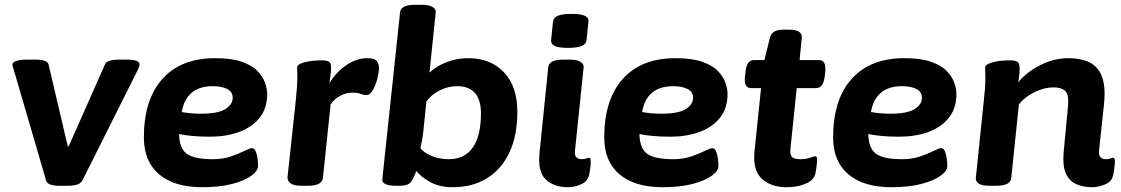

<svg xmlns="http://www.w3.org/2000/svg" viewBox="-20 -774 4682 802"><path d="M227 2Q205 2 190.5 -3Q176 -8 172 -22L37 -484Q32 -496 32 -504Q32 -525 98 -525H130Q151 -525 165.5 -520.5Q180 -516 183 -504L263 -163H267L418 -504Q423 -516 439 -520.5Q455 -525 477 -525H505Q536 -525 549.5 -520Q563 -515 563 -505Q563 -497 557 -485L325 -22Q318 -8 302 -3Q286 2 263 2Z M825 8Q708 8 644.5 -46Q581 -100 581 -200Q581 -358 658.5 -444.5Q736 -531 879 -531Q947 -531 990 -516Q1033 -501 1055.5 -477.5Q1078 -454 1087 -428.5Q1096 -403 1096 -382Q1096 -321 1064 -281.5Q1032 -242 978 -222.5Q924 -203 858 -203Q816 -203 784.5 -206Q753 -209 728 -214Q729 -154 760.5 -131.5Q792 -109 869 -109Q911 -109 944.5 -120.5Q978 -132 1000.5 -143.5Q1023 -155 1032 -155Q1043 -155 1048.5 -141Q1054 -127 1056 -109.5Q1058 -92 1058 -81Q1058 -60 1029.5 -39.5Q1001 -19 949 -5.5Q897 8 825 8ZM819 -299Q891 -299 921.5 -318.5Q952 -338 952 -365Q952 -391 928.5 -402.5Q905 -414 869 -414Q758 -414 739 -306Q754 -303 777 -301Q800 -299 819 -299Z M1238 2Q1208 2 1194 -8Q1180 -18 1181 -34L1215 -349Q1218 -381 1220 -406Q1222 -431 1222 -453Q1222 -467 1221.5 -474.5Q1221 -482 1221 -491Q1221 -501 1233 -507Q1245 -513 1263 -516.5Q1281 -520 1297.5 -521Q1314 -522 1322 -522Q1343 -522 1353 -517Q1363 -512 1363 -492Q1363 -472 1356 -427Q1386 -475 1428.5 -503Q1471 -531 1514 -531Q1545 -531 1554 -519Q1563 -507 1563 -490Q1563 -473 1556.5 -446.5Q1550 -420 1538 -398.5Q1526 -377 1510 -377Q1498 -377 1486 -382Q1474 -387 1452 -387Q1425 -387 1400.5 -373.5Q1376 -360 1361 -338L1329 -32Q1326 2 1266 2Z M1871 8Q1815 8 1776 -14Q1737 -36 1719 -60Q1710 -36 1702.5 -22.5Q1695 -9 1683 -3.5Q1671 2 1647 2H1635Q1574 2 1577 -26L1651 -722Q1654 -754 1714 -754H1742Q1772 -754 1786.5 -745Q1801 -736 1800 -723L1774 -471Q1803 -498 1845.5 -514.5Q1888 -531 1936 -531Q2029 -531 2085 -472Q2141 -413 2141 -307Q2141 -207 2107.5 -136.5Q2074 -66 2013.5 -29Q1953 8 1871 8ZM1854 -109Q1921 -109 1955 -158Q1989 -207 1989 -300Q1989 -414 1889 -414Q1851 -414 1815 -395.5Q1779 -377 1761 -349L1748 -223Q1746 -205 1742.5 -186Q1739 -167 1736 -155Q1751 -136 1783.5 -122.5Q1816 -109 1854 -109Z M2353 8Q2294 8 2259.5 -24.5Q2225 -57 2234 -139L2270 -493Q2273 -525 2333 -525H2361Q2391 -525 2405 -515.5Q2419 -506 2418 -494L2382 -147Q2379 -126 2387 -117.5Q2395 -109 2411 -109Q2421 -109 2429 -112Q2437 -115 2440 -115Q2448 -115 2447 -103Q2448 -99 2447 -84.5Q2446 -70 2441 -44Q2435 -16 2407 -4Q2379 8 2353 8ZM2353 -574Q2314 -574 2297.5 -582Q2281 -590 2282 -606L2290 -684Q2292 -700 2310 -708Q2328 -716 2368 -716Q2406 -716 2423 -708Q2440 -700 2438 -684L2430 -606Q2427 -574 2353 -574Z M2748 8Q2631 8 2567.5 -46Q2504 -100 2504 -200Q2504 -358 2581.5 -444.5Q2659 -531 2802 -531Q2870 -531 2913 -516Q2956 -501 2978.5 -477.5Q3001 -454 3010 -428.5Q3019 -403 3019 -382Q3019 -321 2987 -281.5Q2955 -242 2901 -222.5Q2847 -203 2781 -203Q2739 -203 2707.5 -206Q2676 -209 2651 -214Q2652 -154 2683.5 -131.5Q2715 -109 2792 -109Q2834 -109 2867.5 -120.5Q2901 -132 2923.5 -143.5Q2946 -155 2955 -155Q2966 -155 2971.5 -141Q2977 -127 2979 -109.5Q2981 -92 2981 -81Q2981 -60 2952.5 -39.5Q2924 -19 2872 -5.5Q2820 8 2748 8ZM2742 -299Q2814 -299 2844.5 -318.5Q2875 -338 2875 -365Q2875 -391 2851.5 -402.5Q2828 -414 2792 -414Q2681 -414 2662 -306Q2677 -303 2700 -301Q2723 -299 2742 -299Z M3267 8Q3199 8 3161 -28.5Q3123 -65 3132 -146L3159 -406H3117Q3086 -406 3092 -456L3094 -473Q3099 -523 3129 -523H3173L3196 -616Q3204 -650 3251 -650H3279Q3332 -650 3329 -615L3320 -523H3402Q3432 -523 3427 -473L3425 -456Q3419 -406 3390 -406H3308L3282 -155Q3279 -129 3287.5 -119Q3296 -109 3323 -109Q3346 -109 3363 -115Q3380 -121 3385 -121Q3393 -121 3393 -109Q3393 -104 3392 -90Q3391 -76 3386 -49Q3380 -22 3346 -7Q3312 8 3267 8Z M3704 8Q3587 8 3523.5 -46Q3460 -100 3460 -200Q3460 -358 3537.5 -444.5Q3615 -531 3758 -531Q3826 -531 3869 -516Q3912 -501 3934.5 -477.5Q3957 -454 3966 -428.5Q3975 -403 3975 -382Q3975 -321 3943 -281.5Q3911 -242 3857 -222.5Q3803 -203 3737 -203Q3695 -203 3663.5 -206Q3632 -209 3607 -214Q3608 -154 3639.5 -131.5Q3671 -109 3748 -109Q3790 -109 3823.5 -120.5Q3857 -132 3879.5 -143.5Q3902 -155 3911 -155Q3922 -155 3927.5 -141Q3933 -127 3935 -109.5Q3937 -92 3937 -81Q3937 -60 3908.5 -39.5Q3880 -19 3828 -5.5Q3776 8 3704 8ZM3698 -299Q3770 -299 3800.5 -318.5Q3831 -338 3831 -365Q3831 -391 3807.5 -402.5Q3784 -414 3748 -414Q3637 -414 3618 -306Q3633 -303 3656 -301Q3679 -299 3698 -299Z M4542 8Q4503 8 4474 -5.5Q4445 -19 4431.5 -51Q4418 -83 4423 -139L4440 -318Q4441 -327 4441.5 -335Q4442 -343 4442 -355Q4442 -384 4427 -396.5Q4412 -409 4380 -409Q4342 -409 4301 -389Q4260 -369 4236 -338L4204 -30Q4201 2 4141 2H4113Q4081 2 4068 -7.5Q4055 -17 4056 -30L4089 -349Q4092 -376 4094 -399.5Q4096 -423 4096 -453Q4096 -462 4095.5 -471Q4095 -480 4095 -491Q4095 -501 4107.5 -507Q4120 -513 4137.5 -516.5Q4155 -520 4171.5 -521Q4188 -522 4196 -522Q4222 -522 4230.5 -515.5Q4239 -509 4239 -490Q4239 -462 4233 -430Q4267 -472 4324.5 -501.5Q4382 -531 4443 -531Q4487 -531 4521 -518Q4555 -505 4574.5 -472Q4594 -439 4594 -380Q4594 -368 4593 -357Q4592 -346 4591 -334L4571 -147Q4569 -126 4576.5 -117.5Q4584 -109 4600 -109Q4611 -109 4618.5 -112Q4626 -115 4629 -115Q4637 -115 4637 -103Q4637 -99 4636 -84.5Q4635 -70 4630 -44Q4625 -16 4596.5 -4Q4568 8 4542 8Z"/></svg>

Font: Asap Semi Expanded Semi Expanded Regular
Style: Bold Italic
Weight: 700
Width: 6
Italic angle: -6°
Designer: Pablo Cosgaya
Foundry: Omnibus-Type
Version: Version 3.001; ttfautohint (v1.8.4.7-5d5b)